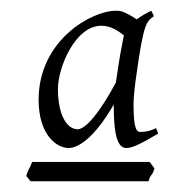

<svg xmlns="http://www.w3.org/2000/svg" viewBox="-20 -624 326 358"><path d="M268 -310 259 -322H40C35 -309 32 -307 29 -296L37 -286H257C261 -301 264 -295 268 -310ZM88 -458C88 -498 120 -576 169 -576C187 -576 201 -566 211 -558L208 -543C203 -518 200 -496 196 -470C165 -412 139 -383 125 -383C103 -383 88 -413 88 -458ZM275 -375 271 -385C260 -380 253 -378 241 -378C231 -378 229 -399 229 -431C229 -441 231 -461 234 -482C248 -583 253 -583 267 -594L262 -604C252 -599 243 -594 235 -588C210 -604 204 -604 196 -604C151 -604 52 -549 52 -438C52 -372 86 -348 108 -348C125 -348 155 -365 192 -429C192 -363 202 -348 216 -348C228 -348 248 -359 275 -375Z"/></svg>

Font: Temporarium
Style: Italic
Weight: 400
Italic angle: -7°
Version: Version 1.1